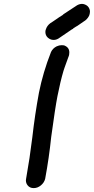

<svg xmlns="http://www.w3.org/2000/svg" viewBox="-20 -947 482 986"><path d="M153 19Q133 19 122 5Q113 -6 113 -21Q113 -25 114 -29Q133 -135 146 -242Q159 -357 180 -471Q201 -576 242 -680Q251 -699 271 -709Q284 -715 297 -715L309 -714Q336 -704 336 -678Q336 -672 335 -666Q334 -660 331 -653.5Q328 -647 312 -601L306 -583Q290 -529 275 -453Q263 -391 243 -244Q232 -137 212 -29Q207 -9 190 5Q173 19 153 19ZM374 -812H373Q365 -806 356 -801Q355 -800 355 -799L349 -796Q314 -772 280 -749Q268 -742 256 -742Q249 -742 242 -744Q223 -751 216 -767Q213 -775 213 -783Q213 -788 214 -792Q216 -798 219 -805Q228 -823 248 -834Q261 -843 276 -853Q280 -856 283 -858L302 -870L306 -874L376 -920Q389 -927 401 -927Q407 -927 413 -925Q432 -919 439 -902Q442 -895 442 -887Q442 -883 441 -878Q440 -872 437 -865Q427 -846 409 -836Q394 -826 380 -816Z"/></svg>

Font: Bad Comic
Style: Italic
Weight: 400
Italic angle: -11°
Designer: GGBotNet
Foundry: GGBotNet
Version: 0.95